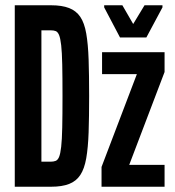

<svg xmlns="http://www.w3.org/2000/svg" viewBox="-20 -708 665 728"><path d="M36 0V-688H174Q215 -688 242 -677.5Q269 -667 284.5 -644Q300 -621 307 -581Q314 -541 316 -482.5Q318 -424 318 -344Q318 -264 316 -206Q314 -148 307 -108Q300 -68 284.5 -44.5Q269 -21 242 -10.5Q215 0 174 0ZM137 -95H173Q183 -95 191 -98Q199 -101 204 -113Q209 -125 212 -151.5Q215 -178 216 -225Q217 -272 217 -344Q217 -416 216 -463Q215 -510 212 -536.5Q209 -563 204 -575Q199 -587 191.5 -590Q184 -593 173 -593H137ZM365 0V-75L499 -427H367V-510H604V-435L470 -83H604V0ZM435 -566 375 -680V-688H444L485 -617L528 -688H596V-680L535 -566Z"/></svg>

Font: Saira UltraCondensed
Style: Bold
Weight: 700
Width: 1
Designer: Hector Gatti with collaboration of the Omnibus-Type team
Foundry: Omnibus-Type
Version: Version 1.101